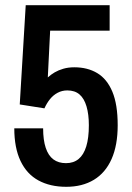

<svg xmlns="http://www.w3.org/2000/svg" viewBox="-20 -707 509 739"><path d="M235 12Q173 12 128 -12.5Q83 -37 59 -87.5Q35 -138 35 -213H146Q146 -168 156 -138Q166 -108 185.5 -93.5Q205 -79 234 -79Q263 -79 282.5 -95Q302 -111 312 -143.5Q322 -176 322 -225Q322 -267 313 -297.5Q304 -328 286 -343.5Q268 -359 239 -359Q219 -359 202 -350Q185 -341 172.5 -325.5Q160 -310 151 -290L56 -305L79 -687H402V-589H173L164 -409Q176 -420 190.5 -428.5Q205 -437 224 -442.5Q243 -448 266 -448Q317 -448 354.5 -425.5Q392 -403 412.5 -354Q433 -305 433 -225Q433 -148 409.5 -95Q386 -42 341.5 -15Q297 12 235 12Z"/></svg>

Font: Archivo SemiBold Condensed
Style: Regular
Weight: 600
Width: 3
Version: Version 2.001